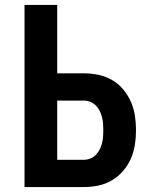

<svg xmlns="http://www.w3.org/2000/svg" viewBox="-20 -755 640 775"><path d="M79 0V-735H211V-459H318Q348 -459 377 -453Q406 -447 431.5 -432.5Q457 -418 476.5 -395Q496 -372 508 -345Q520 -318 524.5 -288.5Q529 -259 529 -230Q529 -200 524.5 -170.5Q520 -141 508 -114Q496 -87 476.5 -64.5Q457 -42 431.5 -27Q406 -12 377 -6Q348 0 318 0ZM318 -110Q332 -110 344.5 -115Q357 -120 366.5 -129.5Q376 -139 382 -151Q388 -163 391.5 -176Q395 -189 396 -202.5Q397 -216 397 -230Q397 -243 396 -256.5Q395 -270 391.5 -283Q388 -296 382 -308Q376 -320 366.5 -329.5Q357 -339 344.5 -344Q332 -349 318 -349H211V-110Z"/></svg>

Font: Iosevka Extrabold Extended
Style: Regular
Weight: 800
Width: 7
Monospace: yes
Designer: Belleve Invis
Foundry: Belleve Invis
Version: Version 32.5.0; ttfautohint (v1.8.4)